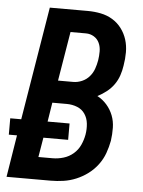

<svg xmlns="http://www.w3.org/2000/svg" viewBox="-56 -777 608 819"><g transform="rotate(5 248.5 -367.5)"><path d="M3 0 32 -180H-3V-250H44L124 -735H287Q315 -735 342.5 -729.5Q370 -724 393 -710Q416 -696 432 -674.5Q448 -653 456 -627.5Q464 -602 464 -573.5Q464 -545 459 -516Q456 -495 449 -474Q442 -453 429 -434.5Q416 -416 397.5 -401.5Q379 -387 359 -377Q382 -365 399.5 -345Q417 -325 426.5 -300.5Q436 -276 436.5 -248Q437 -220 433 -192Q428 -165 418.5 -138.5Q409 -112 391.5 -88.5Q374 -65 350.5 -47.5Q327 -30 300.5 -19Q274 -8 246.5 -4Q219 0 192 0ZM186 -428H251Q270 -428 288.5 -436Q307 -444 320 -459Q333 -474 339.5 -492.5Q346 -511 349 -529Q352 -548 352 -567.5Q352 -587 344.5 -603.5Q337 -620 321.5 -629.5Q306 -639 287 -639H221ZM131 -96H192Q215 -96 238.5 -103Q262 -110 280.5 -126Q299 -142 309 -164Q319 -186 323 -209Q327 -233 324.5 -256Q322 -279 310 -297Q298 -315 277 -323.5Q256 -332 232 -332H170L157 -250H251V-180H145Z"/></g></svg>

Font: Iosevka SS04
Style: Bold Italic
Weight: 700
Italic angle: -9°
Monospace: yes
Designer: Belleve Invis
Foundry: Belleve Invis
Version: Version 19.0.0; ttfautohint (v1.8.4)